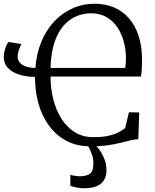

<svg xmlns="http://www.w3.org/2000/svg" viewBox="-20 -771 826 1026"><path d="M724 -170 719 -27Q698 -26.5 674.8 -20.5Q651.5 -14.5 622 -7.2Q592.5 0 553.5 5.5Q514.5 11 462 11Q372 11 306 -36Q240 -83 203.8 -166.5Q167.5 -250 167 -360Q122 -360.5 84 -372Q46 -383.5 23 -407.2Q0 -431 0 -468Q0 -482.5 4.5 -499.5Q9 -516.5 15.2 -530Q21.5 -543.5 27 -547L95 -535Q91 -530 86 -517.8Q81 -505.5 77.5 -491.8Q74 -478 74 -469Q74 -453.5 83.5 -439.8Q93 -426 114 -417.2Q135 -408.5 169 -408Q175 -485.5 201.2 -548.5Q227.5 -611.5 270 -656.8Q312.5 -702 367.8 -726.5Q423 -751 487 -751Q543.5 -751 589.5 -731.2Q635.5 -711.5 668.8 -673.5Q702 -635.5 720.2 -580.8Q738.5 -526 739 -456Q739 -435.5 738.5 -418.5Q738 -401.5 736.8 -387.5Q735.5 -373.5 733 -362H250Q250 -298.5 264.8 -240.2Q279.5 -182 308.5 -136.2Q337.5 -90.5 380.2 -64.2Q423 -38 479 -38Q526 -38 558.8 -45.2Q591.5 -52.5 613.2 -63.8Q635 -75 649 -87L669 -171ZM250 -408H649Q650.5 -417 651.5 -426Q652.5 -435 652.8 -444.5Q653 -454 653 -464Q652.5 -506.5 641.5 -548.2Q630.5 -590 607.8 -624.2Q585 -658.5 550 -679.2Q515 -700 466 -700Q426 -700 388.2 -684.2Q350.5 -668.5 320 -634.2Q289.5 -600 271 -544.2Q252.5 -488.5 250 -408ZM430.5 235Q410.5 235 390 231Q369.5 227 356 222V163Q366.5 166.5 381 168.8Q395.5 171 403 171Q440 171 459.5 158.2Q479 145.5 479 100Q479 79 472.5 58.5Q466 38 457.8 22.2Q449.5 6.5 445 0L468 -6L486 0Q496.5 9.5 511.5 30Q526.5 50.5 537.8 78.5Q549 106.5 549 138Q549 172 534.5 193.5Q520 215 493.5 225Q467 235 430.5 235Z"/></svg>

Font: Merriweather 7pt Light
Style: Regular
Weight: 300
Designer: Eben Sorkin
Foundry: Eben Sorkin
Version: Version 2.200;gftools[0.9.31]